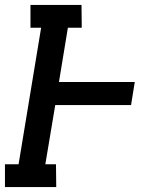

<svg xmlns="http://www.w3.org/2000/svg" viewBox="-27 -755 647 775"><path d="M-7 0V-92H48L139 -643H96V-735H302L303 -643H247L211 -424H517L502 -331H196L156 -92H199L200 0Z"/></svg>

Font: Iosevka Etoile Semibold
Style: Italic
Weight: 600
Italic angle: -9°
Designer: Belleve Invis
Foundry: Belleve Invis
Version: Version 22.1.2; ttfautohint (v1.8.4)